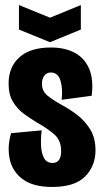

<svg xmlns="http://www.w3.org/2000/svg" viewBox="-20 -728 407 760"><path d="M187 12Q111 12 70 -18.5Q29 -49 18.5 -98Q8 -147 24 -201L145 -212Q141 -180 142.5 -150.5Q144 -121 154.5 -102Q165 -83 188 -83Q222 -83 222 -130Q222 -173 194.5 -196.5Q167 -220 128 -242Q103 -257 76.5 -276Q50 -295 32 -324Q14 -353 14 -397Q14 -463 57 -501.5Q100 -540 182 -540Q235 -540 274 -520Q313 -500 332 -458Q351 -416 343 -349L224 -333Q229 -376 219.5 -408.5Q210 -441 181 -441Q165 -441 155.5 -428.5Q146 -416 146 -397Q146 -367 168.5 -349Q191 -331 222 -314Q254 -297 285 -273.5Q316 -250 337 -216Q358 -182 358 -133Q358 -71 317 -29.5Q276 12 187 12ZM55 -708 178 -658 300 -708V-611L178 -561L55 -611Z"/></svg>

Font: Bricolage Grotesque 96pt Condensed Bricolage Grotesque 48pt Condensed Regular
Style: Bold
Weight: 700
Width: 3
Designer: Mathieu Triay
Foundry: Atelier Triay
Version: Version 1.001; ttfautohint (v1.8.4.7-5d5b);gftools[0.9.33.de